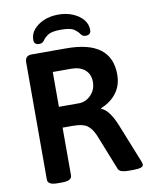

<svg xmlns="http://www.w3.org/2000/svg" viewBox="-96 -954 801 1026"><g transform="rotate(-10 305.0 -441.5)"><path d="M292 -885Q336 -885 371 -870Q406 -855 426 -830.5Q446 -806 446 -775Q446 -748 417 -748Q407 -748 401 -752Q395 -756 390 -763Q382 -776 362.5 -789.5Q343 -803 292 -803Q243 -803 223 -790.5Q203 -778 194 -764Q189 -757 183 -752.5Q177 -748 166 -748Q137 -748 137 -775Q137 -806 157.5 -830.5Q178 -855 212.5 -870Q247 -885 292 -885ZM132 2Q79 2 79 -27V-663Q79 -700 115 -700H301Q426 -700 486.5 -653.5Q547 -607 547 -516Q547 -456 515 -414.5Q483 -373 431 -353V-349Q454 -341 474 -312.5Q494 -284 509 -246L594 -34Q598 -22 598 -17Q598 2 544 2H514Q494 2 480.5 -2.5Q467 -7 462 -17L384 -213Q367 -252 343 -269Q319 -286 267 -286H210V-27Q210 2 157 2ZM210 -399H318Q356 -399 384 -428Q412 -457 412 -498Q412 -541 384.5 -564.5Q357 -588 311 -588H210Z"/></g></svg>

Font: Asap SemiBold
Style: Regular
Weight: 600
Designer: Pablo Cosgaya
Foundry: Omnibus-Type
Version: Version 3.001; ttfautohint (v1.8.3)